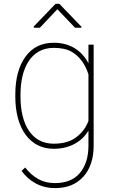

<svg xmlns="http://www.w3.org/2000/svg" viewBox="-20 -759 588 992"><path d="M59.1 -259.3C59.1 -98.1 132.3 9.8 257.3 9.8C343.8 9.8 404.3 -29.8 437 -84V-7.3C437 51.8 422.4 99.1 393.1 134.3C363.8 169.4 320.3 187 263.2 187C198.2 187 150.9 157.7 109.9 106.4L91.3 124C129.9 176.3 187.5 212.9 264.2 212.9C326.2 212.9 375 193.4 410.6 153.8C446.3 114.3 463.9 60.5 463.9 -7.3V-528.3H437V-432.1C403.8 -495.1 344.7 -538.1 258.3 -538.1C195.3 -538.1 146.5 -514.2 111.8 -466.3C76.7 -418.5 59.1 -353 59.1 -269.5ZM85.9 -269.5C85.9 -409.7 141.6 -511.7 257.8 -511.7C296.4 -511.7 327.6 -504.9 351.6 -490.7C399.4 -462.4 423.8 -416 437 -374.5V-134.8C424.8 -101.1 404.3 -73.2 375 -50.8C345.7 -27.8 306.2 -16.6 256.8 -16.6C141.6 -16.6 85.9 -119.1 85.9 -259.3ZM267.1 -739.3 154.8 -622.6V-615.7H186L276.4 -711.4L367.7 -615.7H400.9V-620.6L286.6 -739.3Z"/></svg>

Font: Vazirmatn Thin
Style: Regular
Weight: 100
Designer: Saber Rastikerdar
Foundry: Saber Rastikerdar
Version: Version 33.003